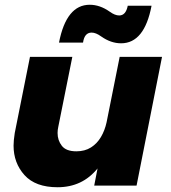

<svg xmlns="http://www.w3.org/2000/svg" viewBox="-20 -780 717 807"><path d="M222 7Q129 7 83 -44Q37 -95 37 -168Q37 -189 42 -221L106 -541H284L225 -247Q222 -234 222 -221Q222 -190 240 -167Q258 -144 301 -144Q336.5 -144 362.2 -160.2Q388 -176.5 404.2 -204Q420.5 -231.5 428 -266L483 -541H661L554 0H376L390 -72Q326 7 222 7ZM489 -598Q446 -598 405 -627Q383 -643 365 -643Q335 -643 329 -601H228Q259 -760 357 -760Q400 -760 441 -731Q463 -715 481 -715Q509 -715 517 -756H617Q587 -598 489 -598Z"/></svg>

Font: Argentum Novus
Style: Bold Italic
Weight: 700
Designer: Julieta Ulanovsky (font) & Cristiano Sobral (main changes)
Foundry: Julieta Ulanovsky (font) & Cristiano Sobral (main changes)
Version: Version 3.00;November 27, 2020;FontCreator 13.0.0.2655 64-bi